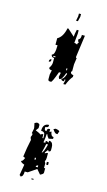

<svg xmlns="http://www.w3.org/2000/svg" viewBox="-112 -703 436 782"><g transform="rotate(15 106.5 -312.0)"><path d="M119.1 -663.1H127.9V-651.4L123 -631.8H115.2L119.1 -651.4ZM127.9 -596.7H135.7V-582L131.8 -543Q136.7 -543 144.5 -539.1Q144.5 -546.9 149.4 -546.9L144.5 -554.7V-562.5Q153.3 -562.5 153.3 -582H166L153.3 -489.3Q153.3 -485.4 157.2 -485.4L153.3 -458V-430.7Q153.3 -426.8 149.4 -426.8Q149.4 -415 162.1 -415V-407.2Q150.4 -393.6 140.6 -369.1H131.8L135.7 -384.8V-388.7H131.8V-380.9H127.9Q119.1 -380.9 119.1 -388.7Q127.9 -388.7 135.7 -411.1V-415H131.8Q122.1 -384.8 110.4 -384.8L106.4 -392.6L110.4 -411.1H102.5Q85.9 -365.2 81.1 -365.2H76.2Q68.4 -365.2 68.4 -373V-392.6L72.3 -411.1Q59.6 -411.1 59.6 -418.9Q68.4 -431.6 68.4 -442.4V-461.9Q55.7 -461.9 55.7 -473.6Q68.4 -473.6 68.4 -515.6H59.6V-543Q82 -554.7 89.8 -592.8H93.8L123 -566.4Q123 -576.2 127.9 -596.7ZM63.5 -469.7V-465.8H72.3V-469.7ZM59.6 -454.1V-450.2Q59.6 -442.4 50.8 -442.4V-446.3Q52.7 -454.1 59.6 -454.1ZM127.9 -434.6V-426.8H131.8V-434.6ZM119.1 -193.4V-189.5Q119.1 -181.6 106.4 -181.6V-173.8Q107.4 -166 115.2 -166Q115.2 -177.7 123 -177.7H127.9V-166L135.7 -169.9Q137.7 -150.4 149.4 -150.4V-142.6Q133.8 -138.7 131.8 -138.7Q123 -148.4 123 -154.3H119.1Q119.1 -140.6 115.2 -119.1H123V-127H127.9L135.7 -123V-130.9H140.6Q153.3 -127 153.3 -107.4V-96.7Q153.3 -88.9 144.5 -88.9Q144.5 -92.8 140.6 -92.8L131.8 -81.1V-77.1L140.6 -81.1H144.5V-61.5Q144.5 -52.7 140.6 -45.9L144.5 -38.1V-18.6H149.4V0Q149.4 5.9 135.7 11.7L119.1 -7.8L85 15.6H72.3Q72.3 39.1 59.6 39.1Q59.6 35.2 55.7 35.2L63.5 -10.7Q46.9 -16.6 46.9 -22.5Q53.7 -22.5 59.6 -38.1L50.8 -42Q55.7 -80.1 63.5 -115.2Q59.6 -123 59.6 -127Q63.5 -134.8 63.5 -138.7Q63.5 -142.6 59.6 -142.6L63.5 -162.1V-166L59.6 -185.5L68.4 -189.5H72.3Q81.1 -187.5 81.1 -181.6V-169.9L72.3 -158.2Q93.8 -149.4 93.8 -146.5L102.5 -150.4H106.4V-134.8H110.4V-146.5Q110.4 -162.1 93.8 -162.1Q93.8 -193.4 119.1 -193.4ZM149.4 -185.5Q166 -182.6 166 -177.7Q162.1 -169.9 162.1 -166H157.2Q150.4 -166 140.6 -181.6ZM127.9 -115.2Q127.9 -112.3 119.1 -77.1Q126 -77.1 135.7 -115.2ZM97.7 -49.8V-42H102.5V-49.8ZM149.4 -45.9H157.2V-34.2H149.4ZM110.4 -14.6H119.1V-22.5Q110.4 -21.5 110.4 -14.6ZM106.4 35.2H115.2V39.1H106.4Z"/></g></svg>

Font: Blackcraft
Style: Regular
Weight: 400
Designer: GGBotNet
Foundry: GGBotNet
Version: 1.00